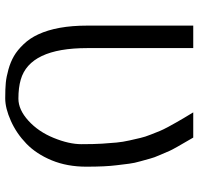

<svg xmlns="http://www.w3.org/2000/svg" viewBox="-32 -708 750 725"><g transform="rotate(90 342.5 -345.0)"><path d="M403.8 -700.2H499Q543.9 -624 549.6 -609.9Q555.2 -595.7 564.9 -574Q574.7 -552.2 578.1 -538.3Q581.5 -524.4 588.4 -501.2Q595.2 -478 597.7 -457.8Q600.1 -437.5 603.5 -410.6Q608.9 -368.7 608.9 -296.4Q608.9 -224.1 585 -166Q561 -107.9 522.2 -70.3Q483.4 -32.7 435.8 -11.5Q388.2 9.8 351.1 9.8Q314 9.8 291.7 7.6Q269.5 5.4 241.5 -2.4Q213.4 -10.3 191.2 -23.2Q168.9 -36.1 146.5 -59.6Q124 -83 109.4 -114.7Q76.2 -186 76.2 -299.8V-700.2H161.1V-299.8Q161.1 -83 280.3 -48.8Q310.5 -40 352.1 -40Q393.6 -40 435.1 -77.6Q476.6 -115.2 500.2 -173.1Q523.9 -231 523.9 -278.1Q523.9 -325.2 522 -355.7Q520 -386.2 517.8 -410.2Q515.6 -434.1 509.8 -459.5Q503.9 -484.9 500.2 -501.2Q496.6 -517.6 487.5 -540.3Q478.5 -563 474.1 -574Q469.7 -585 458 -606.9Q446.3 -628.9 441.4 -636.7Q427.7 -661.1 403.8 -700.2Z"/></g></svg>

Font: Pfennig
Style: Medium
Weight: 500
Version: Version 20120410 ; ttfautohint (v0.8)